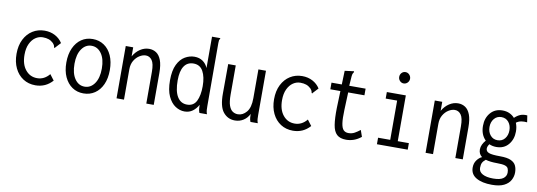

<svg xmlns="http://www.w3.org/2000/svg" viewBox="-62 -1073 4623 1652"><g transform="rotate(10 2250.0 -246.5)"><path d="M256 11Q195 11 148.5 -19Q102 -49 76 -103Q50 -157 50 -228Q50 -301 77 -354.5Q104 -408 150.5 -437Q197 -466 255 -466Q306 -466 346.5 -444.5Q387 -423 411 -385L370 -341L364 -333L359 -338Q358 -346 355 -353.5Q352 -361 341 -374Q322 -392 300 -399.5Q278 -407 249 -407Q215 -407 185.5 -387Q156 -367 137.5 -328Q119 -289 119 -232Q119 -149 158.5 -100.5Q198 -52 260 -52Q323 -52 367 -106L405 -56Q345 11 256 11Z M675 8Q619 8 576.5 -21Q534 -50 509.5 -103Q485 -156 485 -229Q485 -302 509.5 -355.5Q534 -409 576.5 -438Q619 -467 675 -467Q731 -467 774 -438Q817 -409 841 -355.5Q865 -302 865 -229Q865 -156 841 -103Q817 -50 774 -21Q731 8 675 8ZM675 -51Q728 -51 761.5 -99Q795 -147 795 -230Q795 -313 761.5 -360.5Q728 -408 675 -408Q623 -408 589.5 -360.5Q556 -313 556 -230Q556 -147 589 -99Q622 -51 675 -51Z M964 0V-457H1029V-378Q1053 -420 1089.5 -444Q1126 -468 1167 -468Q1202 -468 1229.5 -450Q1257 -432 1273 -390.5Q1289 -349 1289 -279V0H1224V-277Q1224 -349 1203 -378Q1182 -407 1149 -407Q1122 -407 1094 -389.5Q1066 -372 1047.5 -340.5Q1029 -309 1029 -265V0Z M1559 10Q1517 10 1478.5 -15Q1440 -40 1415 -93.5Q1390 -147 1390 -233Q1390 -319 1415.5 -371Q1441 -423 1481 -446Q1521 -469 1563 -469Q1606 -469 1636 -448Q1666 -427 1681 -391V-665H1753V-658Q1747 -652 1745.5 -645Q1744 -638 1744 -621L1745 -71Q1745 -53 1746 -35.5Q1747 -18 1754 0H1688Q1681 -17 1679.5 -34Q1678 -51 1678 -69Q1659 -34 1629 -12Q1599 10 1559 10ZM1570 -52Q1627 -52 1651.5 -101Q1676 -150 1676 -231Q1676 -312 1649 -361Q1622 -410 1565 -410Q1511 -410 1483 -367.5Q1455 -325 1455 -244Q1455 -149 1485 -100.5Q1515 -52 1570 -52Z M1999 11Q1936 11 1896.5 -38Q1857 -87 1858 -202L1859 -457H1925V-202Q1925 -140 1937 -106.5Q1949 -73 1969.5 -59.5Q1990 -46 2015 -46Q2058 -46 2090.5 -84.5Q2123 -123 2123 -205V-457H2189V-71Q2189 -53 2190 -35.5Q2191 -18 2198 0H2134Q2127 -17 2125.5 -34Q2124 -51 2124 -68Q2106 -31 2073 -10Q2040 11 1999 11Z M2506 11Q2445 11 2398.5 -19Q2352 -49 2326 -103Q2300 -157 2300 -228Q2300 -301 2327 -354.5Q2354 -408 2400.5 -437Q2447 -466 2505 -466Q2556 -466 2596.5 -444.5Q2637 -423 2661 -385L2620 -341L2614 -333L2609 -338Q2608 -346 2605 -353.5Q2602 -361 2591 -374Q2572 -392 2550 -399.5Q2528 -407 2499 -407Q2465 -407 2435.5 -387Q2406 -367 2387.5 -328Q2369 -289 2369 -232Q2369 -149 2408.5 -100.5Q2448 -52 2510 -52Q2573 -52 2617 -106L2655 -56Q2595 11 2506 11Z M2970 8Q2917 8 2889 -18Q2861 -44 2852 -100.5Q2843 -157 2845 -248L2850 -396H2762V-454H2852L2856 -574L2926 -583L2936 -584L2937 -577Q2932 -570 2928.5 -563Q2925 -556 2923 -539L2917 -454H3060V-396H2918L2912 -243Q2909 -168 2915 -126.5Q2921 -85 2937 -68.5Q2953 -52 2980 -52Q3010 -52 3033.5 -65Q3057 -78 3081 -97L3101 -40Q3070 -15 3037.5 -3.5Q3005 8 2970 8Z M3239 0V-57H3345V-400H3245V-457H3411V-57H3508V0ZM3374 -555Q3355 -555 3341 -569.5Q3327 -584 3327 -604Q3327 -625 3340.5 -639.5Q3354 -654 3374 -654Q3394 -654 3408 -639Q3422 -624 3422 -604Q3422 -584 3408 -569.5Q3394 -555 3374 -555Z M3664 0V-457H3729V-378Q3753 -420 3789.5 -444Q3826 -468 3867 -468Q3902 -468 3929.5 -450Q3957 -432 3973 -390.5Q3989 -349 3989 -279V0H3924V-277Q3924 -349 3903 -378Q3882 -407 3849 -407Q3822 -407 3794 -389.5Q3766 -372 3747.5 -340.5Q3729 -309 3729 -265V0Z M4254 -155Q4220 -155 4192 -168Q4176 -147 4176 -127Q4176 -103 4202 -92.5Q4228 -82 4300 -82Q4363 -82 4395.5 -67Q4428 -52 4440 -26Q4452 0 4452 34Q4452 69 4434.5 101Q4417 133 4378 152.5Q4339 172 4273 172Q4187 172 4136 142.5Q4085 113 4085 54Q4085 17 4104 -9.5Q4123 -36 4149 -48Q4119 -70 4119 -110Q4119 -132 4129 -153Q4139 -174 4156 -193Q4110 -238 4110 -315Q4110 -383 4149 -428.5Q4188 -474 4254 -474Q4288 -474 4315 -461.5Q4342 -449 4360 -428Q4384 -451 4409.5 -461.5Q4435 -472 4470 -469L4479 -410Q4452 -413 4428 -409Q4404 -405 4384 -390Q4398 -356 4398 -315Q4398 -247 4359.5 -201Q4321 -155 4254 -155ZM4254 -214Q4294 -214 4317.5 -243Q4341 -272 4341 -315Q4341 -358 4317.5 -387Q4294 -416 4254 -416Q4215 -416 4191 -387Q4167 -358 4167 -315Q4167 -272 4191 -243Q4215 -214 4254 -214ZM4148 46Q4148 80 4181.5 98.5Q4215 117 4274 117Q4335 117 4362 97Q4389 77 4389 45Q4389 23 4382 8.5Q4375 -6 4353 -12.5Q4331 -19 4287 -19Q4224 -19 4185 -31Q4165 -16 4156.5 0.5Q4148 17 4148 46Z"/></g></svg>

Font: Inconsolata SemiCondensed
Style: Regular
Weight: 400
Width: 4
Monospace: yes
Designer: Raph Levien, Cyreal, Brenton Simpson
Foundry: Raph Levien, Cyreal, Google
Version: Version 3.000; ttfautohint (v1.8.2.53-6de2)